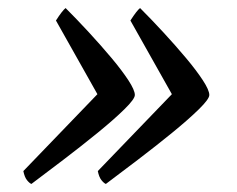

<svg xmlns="http://www.w3.org/2000/svg" viewBox="-20 -498 588 477"><path d="M58 -41Q53 -43 47 -50.5Q41 -58 38 -73L222 -264L119 -447Q135 -472 143 -478Q171 -450 201 -417.5Q231 -385 257 -354Q283 -323 299 -298.5Q315 -274 315 -262Q315 -252 289 -226.5Q263 -201 222.5 -168Q182 -135 138 -101.5Q94 -68 58 -41ZM243 -41Q238 -43 232 -50.5Q226 -58 223 -73L407 -264L304 -447Q320 -472 328 -478Q356 -450 386 -417.5Q416 -385 442 -354Q468 -323 484 -298.5Q500 -274 500 -262Q500 -252 474 -226.5Q448 -201 407.5 -168Q367 -135 323 -101.5Q279 -68 243 -41Z"/></svg>

Font: Texturina
Style: Italic
Weight: 400
Italic angle: -11°
Designer: Guillermo Torres Carreño
Foundry: Omnibus-Type
Version: Version 1.002; ttfautohint (v1.8.3)